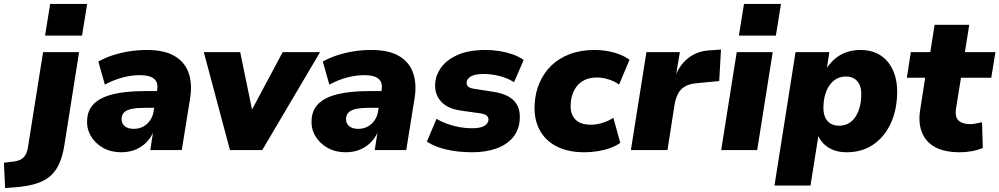

<svg xmlns="http://www.w3.org/2000/svg" viewBox="-121 -763 5080 976"><path d="M108 -582 134 -743H322L296 -582ZM-95 193 -101 64 -51 58Q-18 54 -1 37Q16 20 21 -14L98 -498H281L207 -30Q199 24 182.5 63.5Q166 103 138 129Q110 155 65.5 169.5Q21 184 -44 189Z M495 11Q443 11 403 -11.5Q363 -34 341 -71.5Q319 -109 322 -153Q324 -203 356.5 -235.5Q389 -268 453.5 -284Q518 -300 617 -300H692L679 -215H617Q577 -215 551 -210Q525 -205 511.5 -193Q498 -181 497 -160Q496 -136 512.5 -122Q529 -108 559 -108Q585 -108 606 -119Q627 -130 641.5 -150.5Q656 -171 660 -198L678 -307Q684 -344 662 -362.5Q640 -381 590 -381Q549 -381 504 -369.5Q459 -358 412 -333L379 -450Q412 -469 452 -482Q492 -495 536 -502Q580 -509 625 -509Q714 -509 766 -478.5Q818 -448 837.5 -393.5Q857 -339 846 -267L803 0H643L658 -97H661Q645 -60 619.5 -36Q594 -12 563 -0.5Q532 11 495 11Z M1048 0 915 -498H1100L1166 -178H1145L1316 -498H1506L1212 0Z M1636 11Q1584 11 1544 -11.5Q1504 -34 1482 -71.5Q1460 -109 1463 -153Q1465 -203 1497.5 -235.5Q1530 -268 1594.5 -284Q1659 -300 1758 -300H1833L1820 -215H1758Q1718 -215 1692 -210Q1666 -205 1652.5 -193Q1639 -181 1638 -160Q1637 -136 1653.5 -122Q1670 -108 1700 -108Q1726 -108 1747 -119Q1768 -130 1782.5 -150.5Q1797 -171 1801 -198L1819 -307Q1825 -344 1803 -362.5Q1781 -381 1731 -381Q1690 -381 1645 -369.5Q1600 -358 1553 -333L1520 -450Q1553 -469 1593 -482Q1633 -495 1677 -502Q1721 -509 1766 -509Q1855 -509 1907 -478.5Q1959 -448 1978.5 -393.5Q1998 -339 1987 -267L1944 0H1784L1799 -97H1802Q1786 -60 1760.5 -36Q1735 -12 1704 -0.5Q1673 11 1636 11Z M2279 11Q2209 11 2149.5 -2.5Q2090 -16 2049 -43L2098 -159Q2123 -144 2153.5 -133Q2184 -122 2216 -116.5Q2248 -111 2277 -111Q2321 -111 2341 -123Q2361 -135 2362 -153Q2363 -167 2353.5 -175Q2344 -183 2320 -187L2221 -201Q2153 -211 2120.5 -247.5Q2088 -284 2091 -338Q2094 -383 2123 -422Q2152 -461 2208 -485Q2264 -509 2348 -509Q2383 -509 2417.5 -503.5Q2452 -498 2484 -487Q2516 -476 2541 -458L2492 -345Q2460 -366 2418.5 -376.5Q2377 -387 2338 -387Q2293 -387 2272.5 -374.5Q2252 -362 2251 -344Q2250 -331 2258.5 -323Q2267 -315 2287 -312L2383 -297Q2458 -286 2491.5 -251Q2525 -216 2521 -158Q2519 -105 2488 -66.5Q2457 -28 2403 -8.5Q2349 11 2279 11Z M2850 11Q2764 11 2706 -20Q2648 -51 2620 -106.5Q2592 -162 2597 -234Q2600 -292 2621.5 -342Q2643 -392 2681.5 -429.5Q2720 -467 2775.5 -488Q2831 -509 2902 -509Q2954 -509 3001.5 -495.5Q3049 -482 3079 -459L3026 -333Q3005 -349 2974 -359Q2943 -369 2913 -369Q2879 -369 2854.5 -358Q2830 -347 2814 -328Q2798 -309 2789.5 -284.5Q2781 -260 2780 -232Q2777 -185 2802.5 -157Q2828 -129 2883 -129Q2911 -129 2941.5 -138.5Q2972 -148 2997 -164L3032 -37Q3012 -22 2982 -11Q2952 0 2918 5.5Q2884 11 2850 11Z M3086 0 3165 -498H3335L3314 -372H3311Q3331 -430 3376 -466.5Q3421 -503 3485 -507L3544 -511L3535 -351L3420 -340Q3385 -337 3362 -324Q3339 -311 3326.5 -288Q3314 -265 3308 -231L3272 0Z M3635 -582 3661 -743H3849L3823 -582ZM3545 0 3624 -498H3807L3728 0Z M3816 180 3923 -498H4095L4082 -415H4080Q4101 -446 4127.5 -467.5Q4154 -489 4186 -499Q4218 -509 4252 -509Q4315 -509 4358 -479.5Q4401 -450 4422 -397Q4443 -344 4439 -274Q4435 -192 4403 -127.5Q4371 -63 4315 -26Q4259 11 4183 11Q4129 11 4091 -12.5Q4053 -36 4036 -78H4040L3999 180ZM4145 -124Q4179 -124 4203 -142.5Q4227 -161 4241 -194.5Q4255 -228 4257 -271Q4260 -320 4239.5 -347Q4219 -374 4178 -374Q4145 -374 4120.5 -355.5Q4096 -337 4081.5 -304Q4067 -271 4065 -227Q4062 -178 4083 -151Q4104 -124 4145 -124Z M4758 11Q4679 11 4631 -16Q4583 -43 4564.5 -92.5Q4546 -142 4557 -207L4582 -368H4489L4509 -498H4608L4630 -637H4806L4784 -498H4939L4918 -368H4764L4739 -213Q4732 -170 4751 -151Q4770 -132 4810 -132Q4824 -132 4839.5 -135Q4855 -138 4871 -142L4875 -11Q4849 0 4819 5.5Q4789 11 4758 11Z"/></svg>

Font: Nunito Sans 10pt Black
Style: Italic
Weight: 900
Italic angle: -9°
Designer: Vernon Adams
Foundry: Vernon Adams
Version: Version 3.101;gftools[0.9.27]